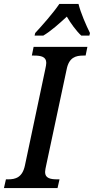

<svg xmlns="http://www.w3.org/2000/svg" viewBox="-39 -951 475 971"><path d="M139 -784 136 -771H180C220 -795 260 -831 299 -867C318 -834 347 -794 372 -771H413L416 -784C397 -822 369 -886 358 -931H261C231 -886 174 -822 139 -784ZM-19 0H252L262 -44H251C215 -44 189 -50 189 -81C189 -89 192 -104 195 -117L298 -600C310 -661 344 -670 383 -670H394L403 -714H131L122 -670H133C169 -670 195 -664 195 -633C195 -626 193 -615 190 -601L87 -114C74 -53 39 -44 2 -44H-9Z"/></svg>

Font: Noto Serif Condensed Medium
Style: Italic
Weight: 500
Width: 3
Italic angle: -12°
Designer: Monotype Design Team
Foundry: Monotype Imaging Inc.
Version: Version 2.013